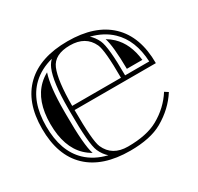

<svg xmlns="http://www.w3.org/2000/svg" viewBox="-137 -784 989 959"><g transform="rotate(-30 357.5 -304.5)"><path d="M357.4 -13.2Q466.1 -13.2 531.5 -49.8Q605.7 -91.3 649.4 -160.2L669.7 -147.2Q623.5 -74.7 543.2 -28.8Q474.1 10.7 357.4 10.7Q198.2 10.7 113.8 -70.1Q29.3 -150.9 29.3 -304.7Q29.3 -458 114.7 -539.3Q199.5 -620.1 357.4 -620.1Q515.1 -620.1 600.1 -539.3Q685.5 -458 685.5 -304.7H216.8Q216.8 -126.5 234.4 -86.9Q267.1 -13.2 357.4 -13.2ZM216.8 -328.6H498Q498 -486.6 480.5 -524.7Q447.5 -596.2 357.4 -596.2Q268.1 -596.2 242.7 -536.4Q216.8 -475.1 216.8 -328.6ZM192.9 -328.6Q192.9 -480.2 220.7 -545.7Q226.6 -559.6 235.4 -571Q240.7 -577.9 246.1 -583.3Q176.8 -565.2 131.3 -522Q53.2 -447.8 53.2 -304.7Q53.2 -161.1 130.4 -87.4Q177.2 -42.5 250.2 -24.7Q226.6 -45.2 212.4 -77.1Q192.9 -121.3 192.9 -304.7ZM466.1 -584Q488.3 -564.5 502.2 -534.7Q522 -491.7 522 -328.6H661.1Q655 -454.1 583.5 -522Q537.1 -566.2 466.1 -584ZM168.9 -328.6V-304.7Q168.9 -127.4 188 -74.2Q165 -87.2 146.7 -104.7Q77.1 -171.4 77.1 -304.7Q77.1 -437.5 147.7 -504.6Q167.2 -523.2 191.9 -536.6Q168.9 -466.3 168.9 -328.6ZM528.1 -533.7Q549.6 -521.2 567.1 -504.6Q624.5 -450.2 635.3 -352.5H545.9Q544.4 -484.6 528.1 -533.7Z"/></g></svg>

Font: itsadzokeS01
Style: Regular
Weight: 600
Width: 6
Version: Version 0.46